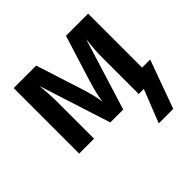

<svg xmlns="http://www.w3.org/2000/svg" viewBox="-177 -711 1094 1094"><g transform="rotate(-45 370.0 -164.5)"><path d="M512.2 199.2 590.8 0H549.8V-307.1Q549.8 -352.5 559.1 -433.1L424.8 0H320.8L182.1 -432.1Q189.9 -351.1 189.9 -307.1V0H69.8V-527.8H251L338.9 -253.9Q367.2 -166.5 373 -115.2Q380.4 -171.4 405.8 -253.9L491.2 -527.8H669.9V-92.8H734.9L628.9 199.2Z"/></g></svg>

Font: Libra Sans Modern
Style: Bold
Weight: 700
Foundry: Stefan Peev, Context Ltd
Version: Version 1.000